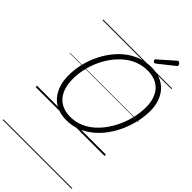

<svg xmlns="http://www.w3.org/2000/svg" viewBox="-490 -1379 2000 2000"><g transform="rotate(45 510.5 -379.0)"><path d="M468 19Q396 19 338 -4.5Q280 -28 239.5 -73.5Q199 -119 177 -183.5Q155 -248 155 -331Q155 -406 172 -484.5Q189 -563 222 -637.5Q255 -712 303 -777.5Q351 -843 412.5 -893.5Q474 -944 549 -972Q624 -1000 709 -1000Q781 -1000 838.5 -977Q896 -954 936.5 -910.5Q977 -867 999 -805.5Q1021 -744 1021 -666Q1021 -591 1003.5 -511Q986 -431 953 -354Q920 -277 872 -209.5Q824 -142 762.5 -91Q701 -40 627 -10.5Q553 19 468 19ZM474 -35Q549 -35 614 -62Q679 -89 733 -136.5Q787 -184 829.5 -246Q872 -308 902 -378.5Q932 -449 947 -521.5Q962 -594 962 -662Q962 -731 944.5 -784Q927 -837 893.5 -873.5Q860 -910 812 -928.5Q764 -947 703 -947Q629 -947 564 -921.5Q499 -896 444.5 -850Q390 -804 347 -744.5Q304 -685 274 -616.5Q244 -548 228.5 -476Q213 -404 213 -335Q213 -263 230.5 -207Q248 -151 282 -112.5Q316 -74 364 -54.5Q412 -35 474 -35ZM698 -1051Q690 -1051 681.5 -1059.5Q673 -1068 673 -1075Q673 -1078 674 -1080.5Q675 -1083 679 -1087L845 -1234Q850 -1238 853 -1240.5Q856 -1243 861 -1243Q868 -1243 875.5 -1238Q883 -1233 888 -1225Q893 -1217 893 -1210Q893 -1207 892 -1203.5Q891 -1200 885 -1195L712 -1058Q707 -1055 704 -1053Q701 -1051 698 -1051ZM0 475H1015V485H0ZM0 -20H1015V0H0ZM0 -505H1015V-500H0ZM0 -995H1015V-985H0Z"/></g></svg>

Font: Playwrite CZ Guides
Style: Regular
Weight: 400
Designer: Veronika Burian, José Scaglione
Foundry: TypeTogether
Version: Version 1.003